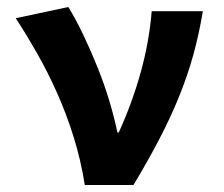

<svg xmlns="http://www.w3.org/2000/svg" viewBox="-20 -528 640 548"><path d="M222 0Q211 -70 190.5 -136Q170 -202 143 -262.5Q116 -323 85.5 -376.5Q55 -430 25 -476L175 -508Q196 -474 217.5 -429Q239 -384 258.5 -335.5Q278 -287 292.5 -238.5Q307 -190 315 -150H319Q358 -236 382 -323Q406 -410 413 -496H559Q548 -430 531.5 -370.5Q515 -311 491 -252Q467 -193 435 -131.5Q403 -70 361 0Z"/></svg>

Font: Source Code Pro
Style: Bold
Weight: 700
Monospace: yes
Designer: Paul D. Hunt, Teo Tuominen
Foundry: Adobe Systems Incorporated
Version: Version 2.030;PS 1.000;hotconv 16.6.51;makeotf.lib2.5.65220